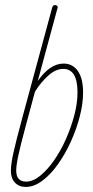

<svg xmlns="http://www.w3.org/2000/svg" viewBox="-20 -733 366 758"><path d="M82 5Q55 5 39 -12Q23 -29 23 -59Q23 -85 33 -130Q43 -175 67 -264L186 -703Q189 -713 197 -713Q202 -713 205.5 -710Q209 -707 207 -701L129 -413Q177 -482 231 -482Q267 -482 287.5 -452.5Q308 -423 308 -368Q308 -324 295 -273.5Q282 -223 259.5 -173.5Q237 -124 208 -83.5Q179 -43 146.5 -19Q114 5 82 5ZM44 -60Q44 -16 83 -16Q110 -16 138.5 -39Q167 -62 193.5 -100Q220 -138 240.5 -184.5Q261 -231 273.5 -278.5Q286 -326 286 -368Q286 -461 230 -461Q200 -461 170.5 -434.5Q141 -408 118 -371L83 -241Q61 -160 52.5 -120Q44 -80 44 -60Z"/></svg>

Font: Zen Loop
Style: Italic
Weight: 400
Italic angle: -15°
Designer: Yoshimichi Ohira
Foundry: A-1 Corp ZenFonts
Version: Version 1.000; ttfautohint (v1.8.3)